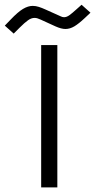

<svg xmlns="http://www.w3.org/2000/svg" viewBox="-96 -793 402 812"><path d="M159.2 -724.6Q167.5 -720.2 174.8 -720.2Q186 -720.2 198 -729Q210 -737.8 227.1 -753.4L249 -772.9L286.6 -739.3L262.7 -716.8Q237.3 -692.9 218.5 -681.6Q199.7 -670.4 180.7 -670.4Q163.6 -670.4 139.2 -681.2L76.2 -710Q68.8 -713.4 62.7 -715.3Q56.6 -717.3 50.3 -717.3Q36.6 -717.3 22.5 -707.3Q8.3 -697.3 -13.2 -675.8L-38.1 -650.9L-75.7 -684.6L-50.8 -710.4Q-20.5 -742.2 1 -755.1Q22.5 -768.1 42.5 -768.1Q55.2 -768.1 68.1 -763.9Q81.1 -759.8 96.2 -752.9ZM146.5 -602.5V-0.5H78.1V-602.5Z"/></svg>

Font: Vazirmatn FD NL Light
Style: Regular
Weight: 300
Designer: Saber Rastikerdar
Foundry: Saber Rastikerdar
Version: Version 33.003